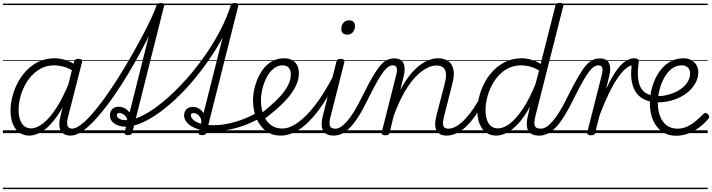

<svg xmlns="http://www.w3.org/2000/svg" viewBox="-20 -923 4936 1331"><path d="M182 17Q143 17 114 -4Q85 -25 69 -63.5Q53 -102 53 -156Q53 -202 65.5 -252Q78 -302 103 -349.5Q128 -397 165 -435.5Q202 -474 250.5 -496.5Q299 -519 360 -519Q397 -519 435.5 -506.5Q474 -494 507 -470L497 -425Q455 -452 420 -461Q385 -470 355 -470Q308 -470 269.5 -451Q231 -432 201 -400Q171 -368 150.5 -327.5Q130 -287 119.5 -244Q109 -201 109 -160Q109 -123 118.5 -94.5Q128 -66 147 -49.5Q166 -33 195 -33Q234 -33 279.5 -68.5Q325 -104 371.5 -176Q418 -248 462 -357L479 -314Q431 -197 380 -123.5Q329 -50 279 -16.5Q229 17 182 17ZM470 17Q444 17 426.5 8Q409 -1 400 -18.5Q391 -36 391 -61Q391 -86 399 -117L493 -495Q497 -506 503.5 -510.5Q510 -515 523 -515Q540 -515 545.5 -508.5Q551 -502 548 -490L453 -117Q441 -71 448 -51Q455 -31 483 -31Q492 -31 496.5 -23.5Q501 -16 499.5 -7Q498 2 491 9.5Q484 17 470 17ZM0 378H622V388H0ZM0 -20H622V0H0ZM0 -505H622V-500H0ZM0 -898H622V-888H0Z M471 17Q460 17 456 9.5Q452 2 453.5 -7Q455 -16 461.5 -23.5Q468 -31 479 -31Q505 -31 541 -58.5Q577 -86 618.5 -133Q660 -180 704.5 -242Q749 -304 793.5 -374Q838 -444 879.5 -516Q921 -588 957.5 -656Q994 -724 1021.5 -782Q1049 -840 1064 -881Q1067 -890 1074 -893.5Q1081 -897 1089 -897Q1097 -897 1101.5 -892.5Q1106 -888 1103 -881Q1086 -833 1057 -768.5Q1028 -704 990.5 -631Q953 -558 910 -482.5Q867 -407 820.5 -334Q774 -261 726.5 -198Q679 -135 633.5 -86.5Q588 -38 546.5 -10.5Q505 17 471 17ZM622 378H647V388H622ZM622 -20H647V0H622ZM622 -505H647V-500H622ZM622 -898H647V-888H622Z M867 14Q855 14 848 9.5Q841 5 844 -6L1064 -881Q1067 -893 1074 -897.5Q1081 -902 1094 -902Q1110 -902 1115.5 -896.5Q1121 -891 1117 -880L897 -4Q895 5 888 9.5Q881 14 867 14ZM647 378H1161V388H647ZM647 -20H1161V0H647ZM647 -505H1161V-500H647ZM647 -898H1161V-888H647Z M850 -45Q821 -45 796 -54.5Q771 -64 756.5 -81.5Q742 -99 742 -123Q742 -149 758 -166Q774 -183 802 -183Q828 -183 850.5 -169Q873 -155 884.5 -131.5Q896 -108 889 -79L860 -66Q866 -89 857.5 -105.5Q849 -122 835 -131Q821 -140 808 -140Q790 -140 790 -124Q790 -110 807 -100Q824 -90 855 -90Q898 -90 952.5 -114.5Q1007 -139 1067 -183.5Q1127 -228 1189 -288Q1251 -348 1310 -419Q1369 -490 1421 -567.5Q1473 -645 1513.5 -725Q1554 -805 1578 -882Q1581 -890 1587 -893.5Q1593 -897 1601 -897Q1610 -897 1615 -893.5Q1620 -890 1617 -882Q1592 -800 1550.5 -715.5Q1509 -631 1455.5 -549Q1402 -467 1341.5 -392Q1281 -317 1216 -254Q1151 -191 1086.5 -144Q1022 -97 961.5 -71Q901 -45 850 -45ZM1161 378V388ZM1161 -20V0ZM1161 -505V-500ZM1161 -898V-888Z M1381 14Q1369 14 1362 9.5Q1355 5 1358 -6L1578 -881Q1581 -893 1588 -897.5Q1595 -902 1608 -902Q1624 -902 1629.5 -896.5Q1635 -891 1631 -880L1411 -4Q1409 5 1402 9.5Q1395 14 1381 14ZM1161 378H1675V388H1161ZM1161 -20H1675V0H1161ZM1161 -505H1675V-500H1161ZM1161 -898H1675V-888H1161Z M1456 -13Q1393 -13 1348 -29Q1303 -45 1279.5 -70Q1256 -95 1256 -123Q1256 -149 1272.5 -165.5Q1289 -182 1316 -182Q1343 -182 1364.5 -167Q1386 -152 1397 -128Q1408 -104 1401 -74L1373 -62Q1379 -86 1371 -103Q1363 -120 1349 -129.5Q1335 -139 1321 -139Q1313 -139 1308 -135.5Q1303 -132 1303 -123Q1303 -109 1319.5 -93Q1336 -77 1370 -66Q1404 -55 1460 -55Q1503 -55 1553.5 -64.5Q1604 -74 1656 -93Q1708 -112 1758 -140Q1766 -145 1773 -141.5Q1780 -138 1784 -130.5Q1788 -123 1786.5 -114.5Q1785 -106 1775 -101Q1726 -73 1671 -53Q1616 -33 1561 -23Q1506 -13 1456 -13ZM1675 378V388ZM1675 -20V0ZM1675 -505V-500ZM1675 -898V-888Z M1769 -123Q1790 -136 1810 -152Q1830 -168 1849 -185Q1894 -223 1927 -260.5Q1960 -298 1978 -334.5Q1996 -371 1996 -405Q1996 -436 1982 -453Q1968 -470 1939 -470Q1928 -470 1923.5 -477Q1919 -484 1920.5 -494Q1922 -504 1929.5 -511.5Q1937 -519 1949 -519Q1983 -519 2006 -506Q2029 -493 2040.5 -469.5Q2052 -446 2052 -414Q2052 -372 2031 -328Q2010 -284 1971 -239.5Q1932 -195 1878 -150Q1857 -132 1835 -115Q1813 -98 1790 -83ZM1675 378H2119V388H1675ZM1675 -20H2119V0H1675ZM1675 -505H2119V-500H1675ZM1675 -898H2119V-888H1675Z M1927 17Q1888 17 1857 4Q1826 -9 1803 -33Q1780 -57 1764.5 -88Q1749 -119 1741.5 -154.5Q1734 -190 1734 -226Q1734 -274 1748 -325.5Q1762 -377 1788.5 -421Q1815 -465 1855.5 -492Q1896 -519 1950 -519Q1960 -519 1964 -511.5Q1968 -504 1966.5 -494Q1965 -484 1958 -477Q1951 -470 1939 -470Q1904 -470 1876 -447Q1848 -424 1829 -387.5Q1810 -351 1799.5 -308.5Q1789 -266 1789 -227Q1789 -189 1798 -154Q1807 -119 1825 -91.5Q1843 -64 1871 -48Q1899 -32 1938 -32Q1985 -32 2042.5 -71.5Q2100 -111 2165 -194.5Q2230 -278 2297 -410Q2301 -419 2309.5 -417.5Q2318 -416 2323.5 -409Q2329 -402 2324 -391Q2255 -246 2186.5 -156Q2118 -66 2053 -24.5Q1988 17 1927 17ZM2119 378V388ZM2119 -20V0ZM2119 -505V-500ZM2119 -898V-888Z M2293 17Q2265 17 2246.5 7.5Q2228 -2 2219 -19.5Q2210 -37 2210 -62.5Q2210 -88 2218 -120L2312 -495Q2315 -506 2321.5 -510.5Q2328 -515 2341 -515Q2357 -515 2363 -509Q2369 -503 2367 -492L2273 -120Q2260 -74 2266.5 -52.5Q2273 -31 2305 -31Q2315 -31 2319.5 -23.5Q2324 -16 2322.5 -7Q2321 2 2313.5 9.5Q2306 17 2293 17ZM2387 -683Q2368 -683 2357 -693Q2346 -703 2346 -722Q2346 -746 2360 -764Q2374 -782 2400 -782Q2419 -782 2430 -772Q2441 -762 2441 -742Q2441 -719 2427 -701Q2413 -683 2387 -683ZM2119 378H2444V388H2119ZM2119 -20H2444V0H2119ZM2119 -505H2444V-500H2119ZM2119 -898H2444V-888H2119Z M2293 17Q2283 17 2278.5 9.5Q2274 2 2276 -7Q2278 -16 2285.5 -23.5Q2293 -31 2305 -31Q2323 -31 2343.5 -44Q2364 -57 2387 -83.5Q2410 -110 2436 -152.5Q2462 -195 2491 -255Q2533 -339 2563.5 -391Q2594 -443 2618 -470.5Q2642 -498 2665 -508Q2688 -518 2714 -518Q2724 -518 2726.5 -510.5Q2729 -503 2726.5 -494Q2724 -485 2718 -477.5Q2712 -470 2705 -470Q2689 -470 2674.5 -461.5Q2660 -453 2641.5 -430Q2623 -407 2598 -363.5Q2573 -320 2538 -250Q2501 -173 2469 -121.5Q2437 -70 2407.5 -39.5Q2378 -9 2350.5 4Q2323 17 2293 17ZM2444 378H2544V388H2444ZM2444 -20H2544V0H2444ZM2444 -505H2544V-500H2444ZM2444 -898H2544V-888H2444Z M3077 17Q3050 17 3032 8Q3014 -1 3005.5 -19Q2997 -37 2997 -62.5Q2997 -88 3005 -120L3063 -343Q3074 -385 3071.5 -412.5Q3069 -440 3053 -454.5Q3037 -469 3005 -469Q2974 -469 2937 -450Q2900 -431 2860.5 -390Q2821 -349 2782.5 -282Q2744 -215 2709 -119L2681 -4Q2679 6 2672.5 10.5Q2666 15 2651 15Q2639 15 2631.5 10Q2624 5 2626 -5L2726 -401Q2735 -435 2730 -452.5Q2725 -470 2704 -470Q2693 -470 2688.5 -477.5Q2684 -485 2685.5 -494Q2687 -503 2694 -510.5Q2701 -518 2713 -518Q2737 -518 2753 -510Q2769 -502 2776.5 -486.5Q2784 -471 2785 -449.5Q2786 -428 2780 -401L2755 -298Q2787 -360 2821 -402Q2855 -444 2889 -470Q2923 -496 2955.5 -507.5Q2988 -519 3016 -519Q3058 -519 3086 -500.5Q3114 -482 3123 -442Q3132 -402 3115 -339L3059 -119Q3047 -73 3053 -52Q3059 -31 3089 -31Q3099 -31 3103 -23.5Q3107 -16 3106 -7Q3105 2 3097.5 9.5Q3090 17 3077 17ZM2544 378H3228V388H2544ZM2544 -20H3228V0H2544ZM2544 -505H3228V-500H2544ZM2544 -898H3228V-888H2544Z M3076 17Q3066 17 3061 9.5Q3056 2 3057 -7Q3058 -16 3066 -23.5Q3074 -31 3089 -31Q3116 -31 3146.5 -49.5Q3177 -68 3207.5 -101Q3238 -134 3267.5 -178.5Q3297 -223 3322 -276Q3327 -286 3335.5 -286Q3344 -286 3350.5 -279.5Q3357 -273 3353 -263Q3327 -203 3295.5 -152Q3264 -101 3228.5 -63Q3193 -25 3154.5 -4Q3116 17 3076 17ZM3228 378V388ZM3228 -20V0ZM3228 -505V-500ZM3228 -898V-888Z M3419 17Q3380 17 3350.5 -4Q3321 -25 3305 -63.5Q3289 -102 3289 -156Q3289 -203 3302 -253.5Q3315 -304 3340 -351Q3365 -398 3402.5 -436Q3440 -474 3488.5 -496.5Q3537 -519 3597 -519Q3629 -519 3663.5 -509Q3698 -499 3728 -480L3830 -883Q3833 -894 3840 -898.5Q3847 -903 3860 -903Q3877 -903 3882.5 -896.5Q3888 -890 3884 -878L3692 -120Q3680 -73 3687 -52Q3694 -31 3729 -31Q3737 -31 3741 -23.5Q3745 -16 3743.5 -7Q3742 2 3735.5 9.5Q3729 17 3717 17Q3690 17 3671.5 9Q3653 1 3643.5 -15Q3634 -31 3632 -53Q3630 -75 3636 -104L3654 -184Q3615 -112 3574.5 -68Q3534 -24 3495 -3.5Q3456 17 3419 17ZM3432 -33Q3471 -33 3514.5 -66Q3558 -99 3604 -167.5Q3650 -236 3692 -340L3717 -434Q3680 -456 3649.5 -463Q3619 -470 3592 -470Q3545 -470 3506 -451Q3467 -432 3437.5 -400Q3408 -368 3387.5 -327.5Q3367 -287 3356.5 -244Q3346 -201 3346 -160Q3346 -123 3355 -94.5Q3364 -66 3383.5 -49.5Q3403 -33 3432 -33ZM3228 378H3869V388H3228ZM3228 -20H3869V0H3228ZM3228 -505H3869V-500H3228ZM3228 -898H3869V-888H3228Z M3718 17Q3708 17 3703.5 9.5Q3699 2 3701 -7Q3703 -16 3710.5 -23.5Q3718 -31 3730 -31Q3748 -31 3768.5 -44Q3789 -57 3812 -83.5Q3835 -110 3861 -152.5Q3887 -195 3916 -255Q3958 -339 3988.5 -391Q4019 -443 4043 -470.5Q4067 -498 4090 -508Q4113 -518 4139 -518Q4149 -518 4151.5 -510.5Q4154 -503 4151.5 -494Q4149 -485 4143 -477.5Q4137 -470 4130 -470Q4114 -470 4099.5 -461.5Q4085 -453 4066.5 -430Q4048 -407 4023 -363.5Q3998 -320 3963 -250Q3926 -173 3894 -121.5Q3862 -70 3832.5 -39.5Q3803 -9 3775.5 4Q3748 17 3718 17ZM3869 378H3969V388H3869ZM3869 -20H3969V0H3869ZM3869 -505H3969V-500H3869ZM3869 -898H3969V-888H3869Z M4076 15Q4064 15 4056.5 10Q4049 5 4051 -5L4151 -401Q4160 -435 4155 -452.5Q4150 -470 4129 -470Q4119 -470 4114.5 -477.5Q4110 -485 4111.5 -494Q4113 -503 4120 -510.5Q4127 -518 4138 -518Q4162 -518 4177.5 -510Q4193 -502 4201 -487.5Q4209 -473 4210 -451.5Q4211 -430 4205 -404L4182 -306Q4211 -369 4237.5 -410.5Q4264 -452 4288 -475.5Q4312 -499 4334 -509Q4356 -519 4375 -519Q4387 -519 4391.5 -511.5Q4396 -504 4394.5 -494Q4393 -484 4386 -477Q4379 -470 4367 -470Q4345 -470 4318.5 -448Q4292 -426 4262 -382.5Q4232 -339 4200.5 -274.5Q4169 -210 4137 -125L4106 -4Q4104 6 4097.5 10.5Q4091 15 4076 15ZM3969 378H4386V388H3969ZM3969 -20H4386V0H3969ZM3969 -505H4386V-500H3969ZM3969 -898H4386V-888H3969Z M4505 -217Q4470 -221 4440.5 -236.5Q4411 -252 4390 -281Q4369 -310 4360 -357Q4351 -404 4359 -471L4376 -519Q4393 -519 4401.5 -513Q4410 -507 4408 -492Q4399 -428 4403 -385Q4407 -342 4422 -315.5Q4437 -289 4460.5 -276Q4484 -263 4514 -259Q4523 -259 4527.5 -251.5Q4532 -244 4531.5 -235.5Q4531 -227 4524.5 -221Q4518 -215 4505 -217ZM4386 378H4411V388H4386ZM4386 -20H4411V0H4386ZM4386 -505H4411V-500H4386ZM4386 -898H4411V-888H4386Z M4666 18Q4611 18 4570 -10.5Q4529 -39 4507 -90Q4485 -141 4485 -208Q4485 -261 4500 -315.5Q4515 -370 4544 -416Q4573 -462 4617 -490.5Q4661 -519 4719 -519Q4743 -519 4761.5 -511.5Q4780 -504 4793.5 -490.5Q4807 -477 4814 -460Q4821 -443 4821 -424Q4821 -380 4797 -340Q4773 -300 4730 -270Q4687 -240 4630.5 -225Q4574 -210 4509 -215L4507 -259Q4553 -253 4598.5 -263Q4644 -273 4681.5 -294.5Q4719 -316 4741.5 -347Q4764 -378 4764 -413Q4764 -440 4748.5 -455Q4733 -470 4705 -470Q4665 -470 4634.5 -445Q4604 -420 4583 -381Q4562 -342 4551 -297Q4540 -252 4540 -211Q4540 -158 4556 -117Q4572 -76 4602.5 -53.5Q4633 -31 4676 -31Q4714 -31 4746.5 -47Q4779 -63 4806.5 -86.5Q4834 -110 4855 -132Q4863 -141 4871.5 -140Q4880 -139 4887 -132Q4894 -126 4896 -118Q4898 -110 4891 -100Q4866 -70 4831.5 -43Q4797 -16 4755 1Q4713 18 4666 18ZM4411 378H4886V388H4411ZM4411 -20H4886V0H4411ZM4411 -505H4886V-500H4411ZM4411 -898H4886V-888H4411Z"/></svg>

Font: Playwrite DE SAS Guides
Style: Regular
Weight: 400
Designer: Veronika Burian, José Scaglione
Foundry: TypeTogether
Version: Version 1.003